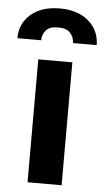

<svg xmlns="http://www.w3.org/2000/svg" viewBox="-95 -814 462 849"><g transform="rotate(5 136.0 -389.0)"><path d="M60.4 0V-545.5H211.6V0ZM-39.8 -630.7Q-40.1 -695.3 7.3 -736.7Q54.7 -778.1 136 -778.1Q216.6 -778.1 264.2 -736.7Q311.8 -695.3 312.1 -630.7H207Q206.7 -655.5 190.3 -674.7Q174 -693.9 136 -693.9Q97.3 -693.9 81.3 -674.5Q65.3 -655.2 65.7 -630.7Z"/></g></svg>

Font: Inter UI
Style: Bold
Weight: 700
Designer: Rasmus Andersson
Foundry: rsms
Version: 3.2;8d6f07862